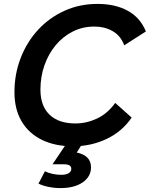

<svg xmlns="http://www.w3.org/2000/svg" viewBox="-20 -740 767 983"><path d="M654 -138Q605 -66 525.5 -28.5Q446 9 354 9Q262 9 194.5 -24Q127 -57 90.5 -119Q54 -181 54 -268Q54 -361 86 -443.5Q118 -526 175.5 -588Q233 -650 310.5 -685Q388 -720 479 -720Q570 -720 634 -685Q698 -650 727 -579L616 -508Q598 -557 557 -580.5Q516 -604 463 -604Q403 -604 352.5 -578.5Q302 -553 265 -508.5Q228 -464 207.5 -405.5Q187 -347 187 -281Q187 -198 233.5 -153Q280 -108 366 -108Q423 -108 476.5 -133Q530 -158 570 -213ZM289 223Q258 223 227 216.5Q196 210 177 200L210 137Q248 155 295 155Q317 155 331 147Q345 139 345 124Q345 113 336 107Q327 101 304 101H249L329 -18H410L373 41Q446 56 446 117Q446 164 403.5 193.5Q361 223 289 223Z"/></svg>

Font: Livvic SemiBold
Style: Italic
Weight: 600
Italic angle: -10°
Designer: Jacques Le Bailly, Baron von Fonthausen
Version: Version 1.001; ttfautohint (v1.8.2)